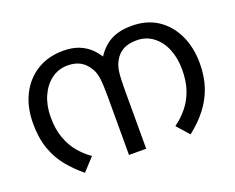

<svg xmlns="http://www.w3.org/2000/svg" viewBox="-96 -730 1104 902"><g transform="rotate(-20 455.5 -279.0)"><path d="M288 -566Q334 -566 367 -552.5Q400 -539 423 -516.5Q446 -494 462 -465L449 -466Q480 -518 523 -542Q566 -566 630 -566Q707 -566 761 -529.5Q815 -493 843.5 -431Q872 -369 872 -292Q872 -226 854 -173Q836 -120 801.5 -75.5Q767 -31 717 8L663 -53Q698 -78 725.5 -111.5Q753 -145 768.5 -189.5Q784 -234 784 -292Q784 -350 765 -395.5Q746 -441 711 -467.5Q676 -494 629 -494Q588 -494 561.5 -479.5Q535 -465 519 -436Q506 -414 502 -382Q498 -350 498 -291V0H412V-291Q412 -348 408 -381Q404 -414 390 -436Q373 -465 347 -479.5Q321 -494 284 -494Q238 -494 202.5 -467.5Q167 -441 147 -395.5Q127 -350 127 -292Q127 -232 143.5 -187Q160 -142 187 -110Q214 -78 247 -55L189 8Q146 -27 112 -68.5Q78 -110 58.5 -164.5Q39 -219 39 -292Q39 -373 69.5 -434.5Q100 -496 156 -531Q212 -566 288 -566Z"/></g></svg>

Font: hexumalayalam05
Style: Book
Weight: 400
Designer: Jelle Bosma - Monotype Design Team
Foundry: Monotype Imaging Inc.
Version: Version 2.003